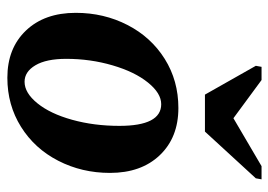

<svg xmlns="http://www.w3.org/2000/svg" viewBox="-128 -618 755 540"><g transform="rotate(90 250.0 -347.5)"><path d="M333.5 -305.2Q333.5 -422.9 272.5 -422.9Q241.7 -422.9 211.7 -385.7Q181.6 -348.6 163.3 -286.1Q145 -223.6 145 -155.8Q145 -99.6 163.1 -69.1Q181.2 -38.6 209.5 -38.6Q240.7 -38.6 270 -74.7Q299.3 -110.8 316.4 -172.4Q333.5 -233.9 333.5 -305.2ZM198.2 9.8Q115.2 9.8 65.4 -42.5Q15.6 -94.7 15.6 -182.6Q15.6 -261.7 49.8 -328.1Q84 -394.5 145.3 -432.9Q206.5 -471.2 283.2 -471.2Q366.2 -471.2 416 -418.9Q465.8 -366.7 465.8 -278.8Q465.8 -199.7 431.6 -133.3Q397.5 -66.9 336.2 -28.6Q274.9 9.8 198.2 9.8ZM483.9 -705.1 481 -689 349.6 -545.9H245.6L164.6 -689L167.5 -705.1H204.6L312 -626L446.8 -705.1Z"/></g></svg>

Font: Tinos
Style: Bold Italic
Weight: 700
Italic angle: -16.333°
Designer: Steve Matteson
Foundry: Monotype Imaging Inc.
Version: Version 1.23